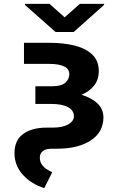

<svg xmlns="http://www.w3.org/2000/svg" viewBox="-20 -746 597 976"><path d="M101.9 -528.4H230.8Q305.4 -528.4 362 -513.7Q418.7 -498.9 450.5 -467.3Q482.2 -435.7 482.2 -384.9Q482.2 -342 459 -311.8Q435.7 -281.6 394.2 -264.2Q447.8 -247.9 476.7 -218.9Q505.7 -190 505.7 -149.1Q505.3 -73.5 440.9 -31.8Q376.4 9.9 271 9.9H246.1Q211.3 9.9 196.7 22.7Q182.2 35.5 182.5 55.4Q182.5 76.3 193.2 91.1Q203.8 105.8 218.8 115.1Q233.7 124.3 245.4 130L204.9 210.2Q140.6 190.3 97.5 143.8Q54.3 97.3 53.6 33.4Q53.3 -32.7 97.7 -65Q142 -97.3 218 -97.3H247.2Q298.3 -97.3 326.9 -113.6Q355.5 -130 355.8 -154.8Q355.5 -185.4 325.5 -201.5Q295.5 -217.7 239.7 -217.7H159.8V-307.5H244Q291.2 -307.5 311.6 -325.1Q332 -342.7 332.4 -369.3Q332 -395.6 305.8 -408.4Q279.5 -421.2 230.8 -421.2H101.9ZM231.9 -726.2 308.6 -658 385.7 -726.2H509.2V-721.2L354.8 -583.5H262.1L106.5 -721.2V-726.2Z"/></svg>

Font: Inter UI
Style: Bold
Weight: 700
Designer: Rasmus Andersson
Foundry: rsms
Version: 3.2;8d6f07862